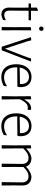

<svg xmlns="http://www.w3.org/2000/svg" viewBox="1120 -1808 694 2974"><g transform="rotate(90 1467.0 -321.0)"><path d="M288 -63 294 -58 289 -22Q239 4 199 5Q147 -1 122 -31.5Q97 -62 97 -119L99 -209L98 -417H36L32 -422L36 -454H98V-545L142 -563L148 -558L147 -454H292L296 -449L292 -417H147L144 -124Q144 -81 161 -60.5Q178 -40 213 -40Q248 -40 288 -63Z M401 -195 400 -451 450 -457 449 -198 450 0H399ZM458 -615Q458 -599 449 -589.5Q440 -580 424 -580Q408 -580 399.5 -588.5Q391 -597 391 -613Q391 -629 400 -638.5Q409 -648 425 -648Q441 -648 449.5 -639Q458 -630 458 -615Z M618 -404 732 -57H737L870 -402L885 -455H934L759 0H704L556 -453L605 -458Z M1330 -293Q1330 -273 1327 -252L1319 -243L1023 -241V-226Q1023 -137 1063.5 -87Q1104 -37 1177 -37Q1213 -37 1248 -48.5Q1283 -60 1310 -80L1317 -76L1310 -31Q1245 6 1171 6Q1080 6 1027.5 -55.5Q975 -117 975 -224Q975 -296 999 -350Q1023 -404 1068 -433Q1113 -462 1172 -462Q1247 -462 1288.5 -417.5Q1330 -373 1330 -293ZM1282 -300Q1282 -358 1253 -390.5Q1224 -423 1171 -423Q1114 -423 1076 -384.5Q1038 -346 1027 -279L1280 -283Z M1682 -454V-404L1675 -402Q1657 -405 1643 -405Q1609 -405 1579 -376.5Q1549 -348 1518 -284V-198L1521 0H1469L1472 -195L1470 -451L1519 -457V-355H1524Q1581 -456 1656 -456Q1668 -456 1682 -454Z M2090 -293Q2090 -273 2087 -252L2079 -243L1783 -241V-226Q1783 -137 1823.5 -87Q1864 -37 1937 -37Q1973 -37 2008 -48.5Q2043 -60 2070 -80L2077 -76L2070 -31Q2005 6 1931 6Q1840 6 1787.5 -55.5Q1735 -117 1735 -224Q1735 -296 1759 -350Q1783 -404 1828 -433Q1873 -462 1932 -462Q2007 -462 2048.5 -417.5Q2090 -373 2090 -293ZM2042 -300Q2042 -358 2013 -390.5Q1984 -423 1931 -423Q1874 -423 1836 -384.5Q1798 -346 1787 -279L2040 -283Z M2852 -197 2853 0H2801L2805 -315Q2805 -363 2781 -389.5Q2757 -416 2712 -416Q2676 -416 2639 -395.5Q2602 -375 2567 -337V-325L2566 -197L2567 0H2515L2519 -315Q2519 -363 2495 -389.5Q2471 -416 2426 -416Q2355 -416 2279 -334V-198L2281 0H2229L2232 -195L2230 -451L2279 -457V-384H2285Q2319 -417 2355 -437Q2391 -457 2425 -461Q2477 -461 2511 -440Q2545 -419 2559 -380H2564Q2599 -414 2637.5 -435Q2676 -456 2711 -461Q2780 -461 2816.5 -425.5Q2853 -390 2853 -325Z"/></g></svg>

Font: Luna Sans Light
Style: Regular
Weight: 300
Designer: Juan Pablo del Peral
Foundry: Huerta Tipografica
Version: Version 2.001; ttfautohint (v1.5)